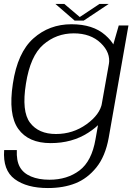

<svg xmlns="http://www.w3.org/2000/svg" viewBox="-28 -719 706 970"><path d="M214 231Q293 231 353.2 207Q413.5 183 458.8 127Q504 71 521 -22L621 -590.5H572L532 -451.5L454.5 -15.5Q435.5 95.5 373.5 142.2Q311.5 189 222 189Q167.5 189 128.5 172.5Q89.5 156 72 124.2Q54.5 92.5 57 39H-7Q-14.5 141 46.5 186Q107.5 231 214 231ZM228 4Q336 4 417 -48Q498 -100 506.5 -151.5L487.5 -199Q477.5 -140.5 409 -91.2Q340.5 -42 254.5 -42Q167 -42 123.8 -99Q80.5 -156 103 -296Q125 -436.5 190.8 -493.5Q256.5 -550.5 344.5 -550.5Q430 -550.5 481 -501.5Q532 -452.5 522 -394L557 -438Q565.5 -487.5 503.5 -542Q441.5 -596.5 333 -596.5Q221 -596.5 140.8 -525Q60.5 -453.5 37 -296.5Q13 -140 64.2 -68Q115.5 4 228 4ZM349 -615H395L521 -699H474.5L375 -633L297 -699H252Z"/></svg>

Font: Anybody SemiExpanded Light
Style: Italic
Weight: 300
Width: 6
Italic angle: -10°
Version: Version 1.113;gftools[0.9.25]